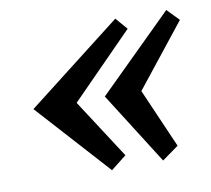

<svg xmlns="http://www.w3.org/2000/svg" viewBox="-58 -546 629 572"><g transform="rotate(-10 257.0 -260.5)"><path d="M38 -259 325 -482 356 -446 168 -255 284 -76 237 -39ZM254 -259 479 -481 514 -445 364 -256 442 -77 392 -41Z"/></g></svg>

Font: PTSerif
Style: Bold Italic
Weight: 700
Italic angle: -12°
Designer: A.Korolkova, O.Umpeleva, V.Yefimov
Foundry: ParaType Ltd
Version: Version 1.000W OFL; ttfautohint (v1.2) -l 8 -r 50 -G 200 -x 